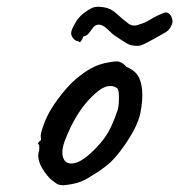

<svg xmlns="http://www.w3.org/2000/svg" viewBox="-20 -561 531 569"><path d="M168 -12Q155 -12 147.5 -17Q140 -22 129 -31Q110 -51 100.5 -71Q91 -91 94 -108Q97 -116 96.5 -123.5Q96 -131 96 -131Q91 -136 93 -137.5Q95 -139 97 -143Q103 -143 101 -154Q99 -162 108.5 -189Q118 -216 133 -240Q139 -250 151 -266.5Q163 -283 177.5 -299.5Q192 -316 204 -326Q229 -347 249 -358Q269 -369 291 -374Q313 -379 326.5 -379Q340 -379 355 -363Q378 -353 388 -338Q398 -323 401 -296Q404 -266 396 -226Q388 -186 348 -129Q323 -93 301 -74.5Q279 -56 250 -39Q229 -25 210 -19.5Q191 -14 168 -12ZM266 -124Q289 -148 302 -171.5Q315 -195 327 -230Q331 -240 332 -255.5Q333 -271 332 -285Q331 -299 325 -301Q314 -308 299.5 -305.5Q285 -303 267 -288Q236 -262 212.5 -225.5Q189 -189 171 -141Q160 -109 168.5 -90.5Q177 -72 202.5 -78Q228 -84 266 -124ZM388 -425Q368 -425 355.5 -432.5Q343 -440 324 -453Q315 -458 300 -473Q285 -488 273 -488Q263 -488 256.5 -480Q250 -472 244 -463.5Q238 -455 227 -453Q226 -448 221 -440.5Q216 -433 214 -438Q202 -440 196 -448.5Q190 -457 191 -464Q191 -473 205.5 -497Q220 -521 254 -538Q266 -543 287.5 -539.5Q309 -536 325 -521Q348 -500 361.5 -490.5Q375 -481 394 -489Q409 -493 427 -504Q445 -515 466 -523Q473 -526 479.5 -521.5Q486 -517 489 -509Q492 -501 491 -495Q491 -491 485.5 -480.5Q480 -470 467 -463Q437 -446 421 -437.5Q405 -429 398.5 -427Q392 -425 388 -425Z"/></svg>

Font: Caveat Medium
Style: Regular
Weight: 500
Designer: Pablo Impallari
Foundry: Pablo Impallari
Version: Version 2.000